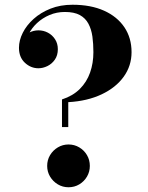

<svg xmlns="http://www.w3.org/2000/svg" viewBox="-20 -780 624 810"><path d="M241.5 -244V-360.5Q287.5 -375.5 316.8 -404.8Q346 -434 360 -473.8Q374 -513.5 374 -560Q374 -595.5 369.8 -626Q365.5 -656.5 353 -680Q340.5 -703.5 316.8 -716.5Q293 -729.5 253.5 -729.5Q219.5 -729.5 189.2 -716.8Q159 -704 136 -682.5Q113 -661 100 -634Q87 -607 87 -578.5H61Q61 -600 72.8 -616.5Q84.5 -633 103.2 -642.5Q122 -652 142 -652Q163.5 -652 182 -642.2Q200.5 -632.5 212.2 -614.5Q224 -596.5 224 -572.5Q224 -546.5 211.5 -528.5Q199 -510.5 180 -501.2Q161 -492 142 -492Q110 -492 85 -515.2Q60 -538.5 60 -578.5Q60 -609.5 76 -641.5Q92 -673.5 121.8 -700.2Q151.5 -727 193 -743.5Q234.5 -760 286 -760Q363 -760 418.8 -735Q474.5 -710 504.8 -665Q535 -620 535 -560Q535 -502.5 502 -456.5Q469 -410.5 408.8 -382Q348.5 -353.5 268 -349V-244ZM269 10Q244.5 10 224 -2.2Q203.5 -14.5 191.2 -35Q179 -55.5 179 -80Q179 -105 191.2 -125.5Q203.5 -146 224 -158.2Q244.5 -170.5 269 -170.5Q294 -170.5 314.5 -158.2Q335 -146 347 -125.5Q359 -105 359 -80Q359 -55.5 347 -35Q335 -14.5 314.5 -2.2Q294 10 269 10Z"/></svg>

Font: Bodoni Moda SC 9pt
Style: Bold
Weight: 700
Designer: Owen Earl
Foundry: indestructible type
Version: Version 2.005